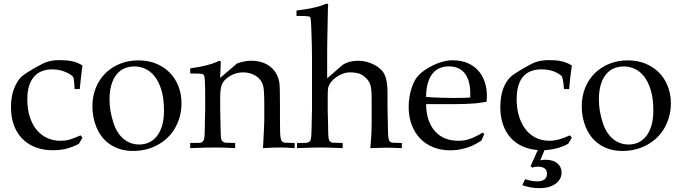

<svg xmlns="http://www.w3.org/2000/svg" viewBox="-20 -797 3663 1033"><path d="M423.8 -56.2 404.3 -23.4Q370.6 -5.4 337.6 2.9Q304.7 11.2 263.2 11.2Q211.9 11.2 170.4 -4.9Q128.9 -21 99.6 -51Q70.3 -81.1 54.7 -123.8Q39.1 -166.5 39.1 -220.2Q39.1 -277.8 55.4 -319.6Q71.8 -361.3 95.7 -384.8Q100.6 -389.6 110.4 -396.2Q120.1 -402.8 132.3 -410.6Q144.5 -418.5 158.2 -426.3Q171.9 -434.1 184.1 -440.9Q196.3 -447.8 206.1 -452.6Q215.8 -457.5 220.2 -459.5Q254.4 -473.6 299.8 -473.6Q337.4 -473.6 366.9 -467.8Q396.5 -461.9 423.8 -444.8Q423.3 -440.4 421.9 -430.7Q420.4 -420.9 418.9 -408.7Q417.5 -396.5 416 -382.6Q414.6 -368.7 413.1 -356.2Q411.6 -343.8 410.6 -333.5Q409.7 -323.2 409.2 -317.9H381.3Q379.9 -338.4 379.2 -350.8Q378.4 -363.3 377 -370.8Q375.5 -378.4 373.3 -382.6Q371.1 -386.7 366.7 -390.1Q349.1 -403.8 321.5 -413.8Q293.9 -423.8 261.2 -423.8Q230.5 -423.8 205.8 -414.3Q181.2 -404.8 163.6 -385Q146 -365.2 136.5 -335Q127 -304.7 127 -262.7Q127 -206.5 141.4 -164.8Q155.8 -123 179.9 -95.2Q204.1 -67.4 236.3 -53.5Q268.6 -39.6 304.2 -39.6Q317.4 -39.6 328.6 -40.8Q339.8 -42 352.3 -45.4Q364.7 -48.8 379.4 -54.4Q394 -60.1 413.6 -68.8Z M477.1 -224.6Q477.1 -279.3 495.6 -324.7Q514.2 -370.1 547.1 -402.8Q580.1 -435.5 625.5 -453.9Q670.9 -472.2 725.1 -472.2Q776.4 -472.2 818.8 -455.1Q861.3 -438 891.8 -407.5Q922.4 -377 939.5 -334.5Q956.5 -292 956.5 -241.2Q956.5 -170.4 923.3 -110.8Q890.6 -51.8 829.6 -18.1Q769.5 15.1 696.3 15.1Q653.8 15.1 621.3 3.9Q588.9 -7.3 564.9 -25.4Q541 -43.5 524.9 -65.9Q508.8 -88.4 499.5 -110.8Q477.1 -164.6 477.1 -224.6ZM569.3 -260.7Q569.3 -202.6 589.4 -138.7Q599.1 -107.9 613.8 -85.4Q628.4 -63 646.5 -48.3Q664.6 -33.7 685.8 -26.6Q707 -19.5 729.5 -19.5Q757.3 -19.5 781.5 -30.5Q805.7 -41.5 823.7 -64.2Q841.8 -86.9 852.1 -121.3Q862.3 -155.8 862.3 -202.6Q862.3 -266.6 848.6 -311.8Q835 -356.9 812.7 -385.3Q790.5 -413.6 762.2 -426.5Q733.9 -439.5 704.1 -439.5Q674.3 -439.5 649.7 -429Q625 -418.5 607.2 -396.5Q589.4 -374.5 579.3 -340.8Q569.3 -307.1 569.3 -260.7Z M1003.4 0V-27.8L1049.8 -28.3Q1059.6 -28.8 1065.2 -31.5Q1070.8 -34.2 1074.2 -39.6Q1077.6 -44.9 1079.1 -53.7Q1080.6 -62.5 1081.1 -74.7Q1081.1 -81.1 1084 -214.8V-272.9Q1084 -287.1 1083.7 -305.9Q1083.5 -324.7 1083 -342.8Q1082.5 -360.8 1081.3 -374.5Q1080.1 -388.2 1077.6 -391.1Q1075.7 -394 1074.2 -396Q1072.8 -397.9 1067.6 -399.2Q1062.5 -400.4 1051.8 -400.9Q1041 -401.4 1021 -401.4H1003.4V-429.2Q1053.2 -436 1089.1 -445.1Q1125 -454.1 1147.5 -464.8Q1157.7 -470.2 1160.6 -469.7Q1168 -469.7 1168 -460Q1168 -455.1 1166.7 -435.3Q1165.5 -415.5 1164.6 -377.9L1255.4 -455.6Q1295.9 -470.2 1331.1 -470.2Q1364.7 -470.2 1391.4 -461.2Q1418 -452.1 1437 -436Q1456.1 -419.9 1467.5 -398.4Q1479 -377 1482.9 -352.1Q1484.9 -340.8 1485.6 -310.3Q1486.3 -279.8 1486.3 -229.5V-143.1Q1486.3 -106.9 1487.1 -85Q1487.8 -63 1490.5 -51Q1493.2 -39.1 1498.5 -34.9Q1503.9 -30.8 1513.2 -29.3L1565.4 -27.8V0Q1541.5 -2 1521.5 -2.7Q1501.5 -3.4 1485.8 -3.4Q1472.2 -3.4 1449.7 -2.7Q1427.2 -2 1395 0Q1398.4 -61.5 1400.1 -99.1Q1401.9 -136.7 1401.9 -152.3V-234.4Q1401.9 -311 1396 -335Q1391.6 -351.1 1382.1 -364.5Q1372.6 -377.9 1358.4 -387.5Q1344.2 -397 1326.4 -402.3Q1308.6 -407.7 1287.6 -407.7Q1270 -407.7 1252.9 -403.1Q1235.8 -398.4 1221.4 -390.4Q1207 -382.3 1195.6 -372.1Q1184.1 -361.8 1177.2 -350.1Q1164.6 -327.6 1164.6 -273.9V-214.8Q1167.5 -88.4 1167.5 -77.6Q1167.5 -55.7 1171.9 -44.4Q1176.3 -33.2 1191.4 -29.3Q1194.3 -28.8 1245.1 -27.8V0Q1215.3 -2 1188.7 -2.7Q1162.1 -3.4 1137.2 -3.4Q1116.7 -3.4 1083.7 -2.7Q1050.8 -2 1003.4 0Z M1578.1 0V-27.8L1624 -28.3Q1644 -29.3 1649.4 -40.5Q1654.8 -51.8 1655.3 -74.7Q1655.8 -78.1 1656.5 -112.5Q1657.2 -147 1658.7 -214.8V-467.3Q1658.7 -486.8 1658.4 -511.2Q1658.2 -535.6 1657.5 -560.8Q1656.7 -585.9 1656 -610.1Q1655.3 -634.3 1654.5 -653.8Q1653.8 -673.3 1652.6 -686Q1651.4 -698.7 1650.4 -701.2Q1648.9 -703.6 1648.2 -705.6Q1647.5 -707.5 1641.4 -708.7Q1635.3 -710 1620.1 -710.7Q1605 -711.4 1575.2 -711.4V-740.2Q1630.9 -747.1 1668.9 -755.9Q1707 -764.6 1728.5 -774.4Q1735.4 -777.3 1738.3 -777.3Q1745.6 -777.3 1745.6 -769Q1745.6 -767.1 1745.4 -764.9Q1745.1 -762.7 1744.6 -759.3L1744.1 -743.2Q1741.7 -655.8 1741.2 -594.2L1740.2 -518.1V-375.5Q1740.7 -376 1746.6 -381.1Q1752.4 -386.2 1760.7 -393.3Q1769 -400.4 1778.6 -408.9Q1788.1 -417.5 1796.4 -424.6Q1804.7 -431.6 1810.3 -436.5Q1815.9 -441.4 1816.4 -441.9Q1824.7 -449.7 1835.9 -455.1Q1847.2 -460.4 1859.6 -463.9Q1872.1 -467.3 1884.5 -468.8Q1897 -470.2 1908.2 -470.2Q1930.2 -470.2 1952.4 -464.4Q1974.6 -458.5 1993.7 -448.5Q2012.7 -438.5 2027.3 -424.8Q2042 -411.1 2049.3 -395.5Q2064.9 -361.8 2064.9 -300.3V-214.4L2066.4 -147Q2067.9 -84 2067.9 -76.2Q2068.8 -55.7 2072.5 -43.9Q2076.2 -32.2 2091.3 -29.3Q2094.2 -28.8 2142.1 -27.8V0Q2114.3 -1 2094 -1.7Q2073.7 -2.4 2061 -2.4Q2050.3 -2.4 2028.3 -1.7Q2006.3 -1 1972.7 0Q1976.1 -36.6 1977.8 -71.5Q1979.5 -106.4 1979.5 -140.6V-261.7Q1979.5 -289.6 1978 -308.8Q1976.6 -328.1 1971.9 -342Q1967.3 -356 1959 -366.5Q1950.7 -377 1937 -387.7Q1922.9 -398.9 1904.8 -403.3Q1886.7 -407.7 1863.3 -407.7Q1843.8 -407.7 1824 -400.4Q1804.2 -393.1 1787.6 -381.1Q1771 -369.1 1759.5 -353.5Q1748 -337.9 1745.1 -321.3Q1743.2 -311.5 1743.2 -271.5V-214.4Q1743.2 -207.5 1743.4 -194.8Q1743.7 -182.1 1744.1 -167.2Q1744.6 -152.3 1744.9 -136.7Q1745.1 -121.1 1745.4 -108.2Q1745.6 -95.2 1745.8 -86.7Q1746.1 -78.1 1746.1 -77.6Q1746.6 -66.4 1747.3 -58.1Q1748 -49.8 1750.5 -43.9Q1752.9 -38.1 1757.6 -34.4Q1762.2 -30.8 1769.5 -29.3Q1773.4 -28.8 1823.7 -27.8V0Q1779.3 -2 1749.8 -2.7Q1720.2 -3.4 1703.6 -3.4Q1689.5 -3.4 1658.2 -2.7Q1627 -2 1578.1 0Z M2585.4 -75.7 2569.8 -40.5Q2553.2 -29.8 2541 -23.2Q2528.8 -16.6 2520.5 -12.7Q2495.6 -2 2465.6 4.9Q2435.5 11.7 2400.9 11.7Q2353 11.7 2312.3 -4.4Q2271.5 -20.5 2241.9 -50.5Q2212.4 -80.6 2195.6 -123.8Q2178.7 -167 2178.7 -220.7Q2178.7 -249.5 2183.1 -275.6Q2187.5 -301.8 2194.6 -323.5Q2201.7 -345.2 2210.7 -361.8Q2219.7 -378.4 2229 -388.7Q2243.2 -404.3 2264.4 -419.2Q2285.6 -434.1 2310.5 -446Q2335.4 -458 2362.3 -465.3Q2389.2 -472.7 2415.5 -472.7Q2460.9 -472.7 2495.6 -457.8Q2530.3 -442.9 2553.2 -417Q2576.2 -391.1 2587.9 -356.4Q2599.6 -321.8 2599.6 -282.7Q2599.6 -275.9 2599.1 -267.6Q2598.6 -259.3 2597.7 -249.5Q2562.5 -243.2 2534.7 -240.7Q2508.3 -238.8 2481.9 -237.8Q2455.6 -236.8 2429.2 -236.8H2272.5Q2272.9 -188 2285.9 -151.1Q2298.8 -114.3 2321.5 -89.4Q2344.2 -64.5 2375.7 -52Q2407.2 -39.6 2445.3 -39.6Q2461.4 -39.6 2476.1 -41.7Q2490.7 -43.9 2506.1 -49.1Q2521.5 -54.2 2538.8 -62.7Q2556.2 -71.3 2577.6 -84ZM2272.5 -275.4Q2286.1 -273.9 2309.3 -272.9Q2332.5 -272 2356.2 -271.2Q2379.9 -270.5 2399.2 -270.3Q2418.5 -270 2424.3 -270Q2457 -270 2478.3 -270.8Q2499.5 -271.5 2509.8 -272.5Q2510.3 -278.3 2510.3 -282.7Q2510.3 -287.1 2510.3 -290.5Q2510.3 -329.6 2502.2 -357.7Q2494.1 -385.7 2479 -404.1Q2463.9 -422.4 2442.9 -431.2Q2421.9 -439.9 2395.5 -439.9Q2368.7 -439.9 2346.2 -430.7Q2323.7 -421.4 2307.4 -401.4Q2291 -381.3 2282 -350.3Q2272.9 -319.3 2272.5 -275.4Z M3056.6 -56.2 3037.1 -23.4Q2979.5 7.8 2909.7 10.7L2886.7 65.4Q2903.8 62.5 2916.5 62.5Q2937 62.5 2952.9 67.9Q2968.8 73.2 2979.5 82.5Q2990.2 91.8 2995.8 104.2Q3001.5 116.7 3001.5 131.3Q3001.5 147.9 2993.9 163.1Q2986.3 178.2 2971.4 189.9Q2956.5 201.7 2934.1 208.5Q2911.6 215.3 2882.3 215.3Q2835.9 215.3 2790 199.7L2805.2 167Q2839.8 178.7 2869.6 178.7Q2922.9 178.7 2922.9 137.2Q2922.9 99.6 2872.6 99.6Q2858.4 99.6 2843.3 104.5L2834.5 97.2L2873.5 10.3Q2827.1 6.8 2789.8 -10.3Q2752.4 -27.3 2726.3 -57.1Q2700.2 -86.9 2686 -127.9Q2671.9 -168.9 2671.9 -220.2Q2671.9 -330.6 2728.5 -384.8Q2733.4 -389.6 2743.2 -396.2Q2752.9 -402.8 2765.1 -410.6Q2777.3 -418.5 2791 -426.3Q2804.7 -434.1 2816.9 -440.9Q2829.1 -447.8 2838.9 -452.6Q2848.6 -457.5 2853 -459.5Q2887.2 -473.6 2931.2 -473.6Q2950.7 -473.6 2967.5 -472.4Q2984.4 -471.2 2999.5 -467.8Q3014.6 -464.4 3028.8 -458.7Q3043 -453.1 3056.6 -444.8Q3047.4 -382.3 3042 -317.9H3014.2Q3012.2 -348.6 3008.5 -367.2Q3004.9 -385.7 2999.5 -390.1Q2978 -407.2 2951.7 -415.5Q2925.3 -423.8 2894 -423.8Q2759.8 -423.8 2759.8 -262.7Q2759.8 -215.3 2771.5 -174.6Q2783.2 -133.8 2805.7 -103.8Q2828.1 -73.7 2861.1 -56.6Q2894 -39.6 2937 -39.6Q2982.9 -39.6 3046.4 -68.8Z M3109.9 -224.6Q3109.9 -279.3 3128.4 -324.7Q3147 -370.1 3179.9 -402.8Q3212.9 -435.5 3258.3 -453.9Q3303.7 -472.2 3357.9 -472.2Q3409.2 -472.2 3451.7 -455.1Q3494.1 -438 3524.7 -407.5Q3555.2 -377 3572.3 -334.5Q3589.4 -292 3589.4 -241.2Q3589.4 -170.4 3556.2 -110.8Q3523.4 -51.8 3462.4 -18.1Q3402.3 15.1 3329.1 15.1Q3286.6 15.1 3254.2 3.9Q3221.7 -7.3 3197.8 -25.4Q3173.8 -43.5 3157.7 -65.9Q3141.6 -88.4 3132.3 -110.8Q3109.9 -164.6 3109.9 -224.6ZM3202.1 -260.7Q3202.1 -202.6 3222.2 -138.7Q3231.9 -107.9 3246.6 -85.4Q3261.2 -63 3279.3 -48.3Q3297.4 -33.7 3318.6 -26.6Q3339.8 -19.5 3362.3 -19.5Q3390.1 -19.5 3414.3 -30.5Q3438.5 -41.5 3456.5 -64.2Q3474.6 -86.9 3484.9 -121.3Q3495.1 -155.8 3495.1 -202.6Q3495.1 -266.6 3481.4 -311.8Q3467.8 -356.9 3445.6 -385.3Q3423.3 -413.6 3395 -426.5Q3366.7 -439.5 3336.9 -439.5Q3307.1 -439.5 3282.5 -429Q3257.8 -418.5 3240 -396.5Q3222.2 -374.5 3212.2 -340.8Q3202.1 -307.1 3202.1 -260.7Z"/></svg>

Font: XB Kayhan
Style: Regular
Weight: 400
Designer: Behnam
Foundry: Irmug
Version: Version 7.300 2009